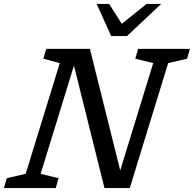

<svg xmlns="http://www.w3.org/2000/svg" viewBox="-42 -955 984 975"><path d="M255.5 -50 241 0H-22L-7.5 -50L88.5 -72.5L261.5 -634.5L178 -657L193 -707H414.5L568.5 -89.5L736 -634.5L645 -657L659.5 -707H922.5L908 -657L812 -634.5L617 0H488.5L333.5 -622L164.5 -72.5ZM776.5 -935 603 -772H522.5L449 -935H512.5L576.5 -834L702 -935Z"/></svg>

Font: Newsreader 6pt
Style: Italic
Weight: 400
Italic angle: -17°
Designer: Hugues Gentile
Foundry: Production Type
Version: Version 1.003; ttfautohint (v1.8.3)